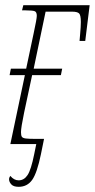

<svg xmlns="http://www.w3.org/2000/svg" viewBox="-20 -556 366 741"><path d="M15 136Q15 129 20 123Q34 140 52 140Q73 140 86.5 119.5Q100 99 112 39L120 0H20L76 -266H17L22 -291H81L110 -428Q122 -483 122 -495Q122 -509 114.5 -512.5Q107 -516 79 -516H65L70 -536H326L309 -398H287L289 -421Q292 -454 292 -471Q292 -498 285 -504.5Q278 -511 258 -511H156L110 -291H220L215 -266H104L73 -121Q61 -63 61 -46Q61 -33 64.5 -28Q68 -23 79.5 -21.5Q91 -20 118 -20H150L138 39Q123 112 104 138.5Q85 165 52 165Q32 165 23.5 155.5Q15 146 15 136Z"/></svg>

Font: Noto Serif CondThin
Style: Italic
Weight: 250
Width: 3
Italic angle: -12°
Designer: Monotype Design Team
Foundry: Monotype Imaging Inc.
Version: Version 1.001